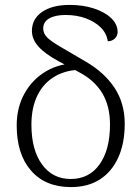

<svg xmlns="http://www.w3.org/2000/svg" viewBox="-20 -749 565 782"><path d="M269 13Q165 13 106.5 -54Q48 -121 48 -238Q48 -312 80.5 -369.5Q113 -427 169 -459.5Q225 -492 297 -491L318 -465Q254 -466 206.5 -439.5Q159 -413 133.5 -362.5Q108 -312 108 -241Q108 -139 151 -79.5Q194 -20 268 -20Q343 -20 385.5 -79.5Q428 -139 428 -242Q428 -317 396.5 -369.5Q365 -422 302 -455L218 -500Q164 -529 137 -559Q110 -589 110 -623Q110 -672 151.5 -700.5Q193 -729 264 -729Q318 -729 362.5 -714.5Q407 -700 433 -675Q459 -650 459 -619Q459 -603 447.5 -592Q436 -581 419 -581Q414 -614 390 -637.5Q366 -661 329 -674.5Q292 -688 247 -688Q205 -688 180.5 -674Q156 -660 156 -633Q156 -612 173 -595.5Q190 -579 232 -555L331 -497Q406 -453 447 -390.5Q488 -328 488 -245Q488 -165 461.5 -107Q435 -49 386.5 -18Q338 13 269 13Z"/></svg>

Font: Arima Thin Light
Style: Regular
Weight: 300
Version: Version 1.100